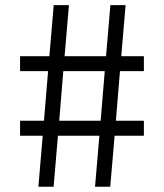

<svg xmlns="http://www.w3.org/2000/svg" viewBox="-20 -713 626 733"><path d="M342.8 0H400.9L417.5 -194.8H529.3V-252H422.4L438 -441.4H529.3V-498.5H442.9L459.5 -693.4H401.4L384.8 -498.5H226.6L243.2 -693.4H185.1L168.5 -498.5H56.6V-441.4H163.6L147.9 -252H56.6V-194.8H143.1L126.5 0H184.6L201.2 -194.8H359.4ZM206.1 -252 221.7 -441.4H379.9L364.3 -252Z"/></svg>

Font: Cascadia Mono NF Light
Style: Regular
Weight: 300
Monospace: yes
Designer: Aaron Bell
Foundry: Saja Typeworks
Version: Version 2404.023